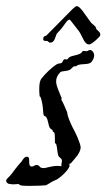

<svg xmlns="http://www.w3.org/2000/svg" viewBox="-23 -589 347 626"><path d="M276 -388C281 -395 284 -401 284 -408C284 -418 277 -426 270 -426C266 -426 263 -422 259 -422C256 -422 252 -423 249 -423C245 -423 244 -417 240 -415C227 -408 213 -408 204 -403C201 -402 198 -395 194 -395C193 -395 191 -396 189 -396C182 -396 182 -386 178 -384C173 -381 168 -383 163 -380C145 -369 125 -349 113 -334C107 -327 105 -315 105 -300C105 -293 105 -286 106 -277C106 -273 109 -274 109 -273C119 -246 116 -224 120 -212C121 -211 127 -209 127 -208C134 -200 134 -182 139 -173C142 -167 149 -167 149 -162C149 -157 152 -160 153 -158C156 -154 156 -146 156 -138C156 -132 156 -126 156 -124C156 -120 159 -122 160 -120C164 -108 163 -95 167 -82C170 -74 179 -74 179 -64C179 -60 177 -56 177 -51C177 -50 177 -48 178 -47C173 -48 167 -48 163 -48C144 -48 130 -41 118 -41C104 -41 108 -51 96 -51C89 -51 87 -46 81 -46C64 -46 80 -78 65 -78C55 -78 51 -67 47 -62C34 -48 26 -37 14 -21C7 -11 -3 -7 -3 1C-3 5 2 11 10 11C15 12 19 12 21 12C28 12 32 11 39 11C39 17 57 17 75 17C97 17 121 16 127 15C132 13 151 0 156 -1C168 -4 201 -34 204 -48C204 -49 203 -51 203 -53C203 -57 209 -55 210 -59C222 -73 239 -90 240 -108C240 -120 223 -158 214 -173C208 -186 197 -208 196 -223C196 -223 181 -259 178 -262C177 -262 177 -262 177 -263C177 -265 178 -267 178 -268V-269C170 -290 160 -308 160 -324C160 -334 164 -344 174 -354C180 -358 192 -356 204 -361C210 -364 215 -373 220 -373C221 -373 223 -373 224 -373C228 -373 228 -376 229 -376C245 -383 267 -376 276 -388ZM304 -476C304 -488 290 -490 290 -498C290 -503 276 -512 274 -515C254 -541 239 -569 227 -569C223 -569 212 -558 211 -557L129 -474C125 -470 118 -473 118 -462C118 -453 125 -457 132 -455C135 -454 135 -450 141 -450C156 -450 158 -472 162 -479C164 -482 170 -487 173 -491C190 -510 195 -525 204 -525C206 -525 231 -491 236 -485C248 -466 252 -444 268 -444C277 -445 303 -469 304 -474Z"/></svg>

Font: Jim Nightshade
Style: Regular
Weight: 400
Designer: Astigmatic (AOETI)
Foundry: Astigmatic (AOETI)
Version: Version 1.000